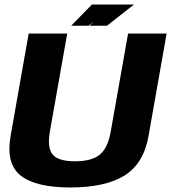

<svg xmlns="http://www.w3.org/2000/svg" viewBox="-20 -823 755 847"><path d="M290.5 4Q444 4 529 -48.5Q614 -101 635.5 -224.5L715 -675H545L468.5 -242.5Q456 -170.5 420.5 -141Q385 -111.5 311 -111.5Q237.5 -111.5 212.5 -141Q187.5 -170.5 200 -242.5L276.5 -675H106.5L27 -224.5Q5 -101 71.2 -48.5Q137.5 4 290.5 4ZM375 -709.5H452L571 -803H468ZM294 -709.5H370.5L486 -803H385.5Z"/></svg>

Font: Anybody UltraCondensed Thin
Style: Bold Italic
Weight: 700
Italic angle: -10°
Version: Version 1.111